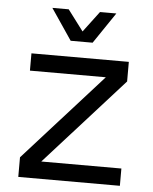

<svg xmlns="http://www.w3.org/2000/svg" viewBox="-52 -775 654 819"><g transform="rotate(5 274.5 -365.5)"><path d="M57 0V-84L392 -456H67V-530H484V-446L149 -74H492V0ZM139 -731H209L276 -642L343 -731H413L323 -598H229Z"/></g></svg>

Font: Geist
Style: Regular
Weight: 400
Designer: Basement.studio, Andrés Briganti, Mateo Zaragoza
Foundry: Basement.studio, Vercel, Andrés Briganti, Guido Ferreyra, Mateo Zaragoza
Version: Version 1.401